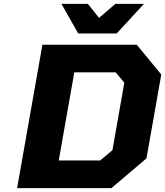

<svg xmlns="http://www.w3.org/2000/svg" viewBox="-20 -967 849 987"><path d="M382 -795 296 -947H432L489 -875L573 -947H720L580 -795ZM68 0 198 -737H683L809 -584L733 -153L553 0ZM282 -142H495L558 -195L619 -542L575 -595H362Z"/></svg>

Font: Tomorrow
Style: Bold Italic
Weight: 700
Italic angle: -10°
Designer: Tony de Marco, Monica Rizzolli
Foundry: Just in Type
Version: Version 2.002